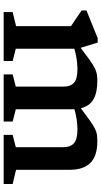

<svg xmlns="http://www.w3.org/2000/svg" viewBox="234 -802 567 1076"><g transform="rotate(90 518.0 -263.5)"><path d="M592 -376.5V-68L660.5 -50.5V0H396.5V-50.5L465 -68V-332.5Q465 -375.5 443 -394.5Q421 -413.5 367 -413.5Q339 -413.5 309 -408.8Q279 -404 252.5 -396V-68L321.5 -50.5V0H47V-50.5L126 -69.5V-377.5Q117.5 -383 94.8 -398.2Q72 -413.5 38 -437V-464L193.5 -527H218L247.5 -431.5Q290.5 -464.5 317.5 -483.5Q344.5 -502.5 362.5 -511.2Q380.5 -520 396.2 -522.5Q412 -525 433 -525Q498.5 -525 536.2 -503.2Q574 -481.5 586 -432.5Q629 -465 655.8 -483.8Q682.5 -502.5 700.5 -511.5Q718.5 -520.5 734.2 -522.8Q750 -525 771 -525Q853.5 -525 892.2 -486.2Q931 -447.5 931 -371.5V-69.5L1010.5 -50.5V0H735.5V-50.5L804.5 -68V-332Q804.5 -375 782 -394.2Q759.5 -413.5 705 -413.5Q677 -413.5 647.2 -408.8Q617.5 -404 591.5 -396.5Q592 -387 592 -376.5Z"/></g></svg>

Font: Newsreader 6pt Medium
Style: Regular
Weight: 500
Designer: Hugues Gentile
Foundry: Production Type
Version: Version 1.003; ttfautohint (v1.8.3)